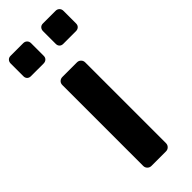

<svg xmlns="http://www.w3.org/2000/svg" viewBox="-264 -763 793 793"><g transform="rotate(-45 132.0 -366.5)"><path d="M90 0Q80 0 73 -7Q66 -14 66 -24V-496Q66 -507 73 -513.5Q80 -520 90 -520H175Q185 -520 192 -513Q199 -506 199 -496V-24Q199 -14 192 -7Q185 0 175 0ZM0 -614Q-10 -614 -16 -620Q-22 -626 -22 -636V-710Q-22 -720 -16 -726.5Q-10 -733 0 -733H74Q84 -733 90.5 -726.5Q97 -720 97 -710V-636Q97 -626 90.5 -620Q84 -614 74 -614ZM189 -614Q179 -614 173 -620Q167 -626 167 -636V-710Q167 -720 173 -726.5Q179 -733 189 -733H263Q273 -733 279.5 -726.5Q286 -720 286 -710V-636Q286 -626 279.5 -620Q273 -614 263 -614Z"/></g></svg>

Font: Rubik AZ
Style: Regular
Weight: 500
Designer: Hubert and Fischer
Foundry: Hubert & Fischer
Version: Version 2.000